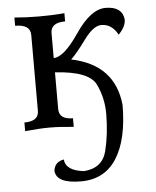

<svg xmlns="http://www.w3.org/2000/svg" viewBox="-51 -520 642 792"><g transform="rotate(-5 269.5 -124.0)"><path d="M252.9 228Q151.9 228 147 175.8Q150.9 138.7 189.5 131.8Q193.4 178.7 268.6 187Q345.7 181.2 362.8 111.8Q379.9 42.5 380.4 -40.5Q380.4 -106 353 -163.3Q325.7 -220.7 184.6 -229.5V-77.6Q184.6 -34.2 242.2 -34.2V1.5Q186.5 -4.4 143.1 -4.4Q101.1 -4.4 41 1.5V-34.2Q100.6 -34.2 100.6 -77.6V-391.6Q100.6 -435.1 37.6 -435.1V-469.2Q87.4 -464.8 137.7 -464.8Q199.2 -464.8 244.6 -469.2V-435.1Q184.6 -435.1 184.6 -391.6V-288.6Q227.1 -288.6 290.5 -382.3Q354 -476.1 415 -476.1Q484.4 -476.1 490.2 -421.4Q490.2 -392.1 460 -361.3Q435.1 -407.2 392.1 -407.2Q358.9 -407.2 320.3 -354.2Q281.7 -301.3 255.9 -276.4Q434.1 -239.7 450.7 -70.8Q450.2 72.8 400.1 150.4Q350.1 228 252.9 228Z"/></g></svg>

Font: Almanac
Style: Regular
Weight: 400
Designer: Eden's Almanac
Version: Version 3.501;March 28, 2021;FontCreator 13.0.0.2683 64-bit